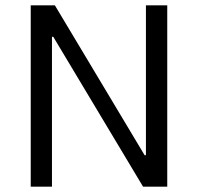

<svg xmlns="http://www.w3.org/2000/svg" viewBox="-20 -696 737 716"><path d="M524.2 -676.2V-117.2H519.3L184.6 -676.2H94.6V0H173.8V-558.7H178.7L513.4 0H603.7V-676.2Z"/></svg>

Font: Estedad VF
Style: Regular
Weight: 100
Designer: Amin Abedi
Version: Version 7.3